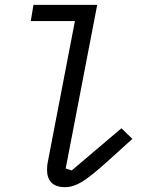

<svg xmlns="http://www.w3.org/2000/svg" viewBox="-20 -760 640 792"><path d="M174 -59Q174 -78 177 -91L289 -673H107L118 -740H381L251 -65L276 -57L481 -231L526 -187L422 -93Q352 -30 316.5 -9Q281 12 249 12Q210 12 192 -7Q174 -26 174 -59Z"/></svg>

Font: iA Writer Mono V
Style: Regular
Weight: 400
Italic angle: -9.5°
Designer: Mike Abbink, Paul van der Laan, Pieter van Rosmalen
Foundry: Bold Monday
Version: Version 2.000